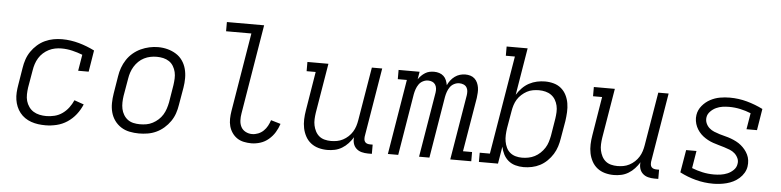

<svg xmlns="http://www.w3.org/2000/svg" viewBox="-45 -964 4890 1202"><g transform="rotate(5 2400.0 -363.5)"><path d="M264 8Q240 8 217.5 5Q195 2 173.5 -5.5Q152 -13 134 -25.5Q116 -38 102.5 -55Q89 -72 80.5 -92.5Q72 -113 68.5 -135.5Q65 -158 66.5 -181.5Q68 -205 72 -228L90 -338Q94 -365 103 -391.5Q112 -418 128 -441.5Q144 -465 166 -484.5Q188 -504 214 -516Q240 -528 267 -533Q294 -538 321 -538Q349 -538 376 -534Q403 -530 428 -523Q453 -516 477.5 -506.5Q502 -497 526 -485L504 -350H438L455 -452Q424 -464 390.5 -472Q357 -480 322 -480Q322 -480 322 -480Q322 -480 322 -480Q302 -480 282 -476Q262 -472 243 -462.5Q224 -453 208 -438.5Q192 -424 181 -406Q170 -388 163.5 -368Q157 -348 154 -328L135 -218Q132 -197 131.5 -175Q131 -153 136.5 -133.5Q142 -114 154 -97Q166 -80 183 -69.5Q200 -59 221 -54.5Q242 -50 264 -50Q289 -50 315.5 -56.5Q342 -63 364.5 -79Q387 -95 403.5 -117Q420 -139 431 -164L491 -143Q477 -109 454 -79.5Q431 -50 400 -29.5Q369 -9 333.5 -0.5Q298 8 264 8Z M851 8Q821 8 791.5 2Q762 -4 738 -19.5Q714 -35 697.5 -58Q681 -81 673.5 -109Q666 -137 666.5 -167.5Q667 -198 672 -228L690 -338Q694 -365 703.5 -391.5Q713 -418 729 -442.5Q745 -467 767.5 -486Q790 -505 816 -517Q842 -529 869.5 -535Q897 -541 924 -541Q955 -541 983.5 -533.5Q1012 -526 1036.5 -511Q1061 -496 1077.5 -472.5Q1094 -449 1101.5 -421Q1109 -393 1109 -362.5Q1109 -332 1104 -302L1085 -192Q1081 -165 1072 -138.5Q1063 -112 1046.5 -88Q1030 -64 1007.5 -44.5Q985 -25 959 -13Q933 -1 905.5 3.5Q878 8 851 8ZM852 -50Q873 -50 893 -53.5Q913 -57 932 -67Q951 -77 967 -91.5Q983 -106 994 -124Q1005 -142 1011.5 -162Q1018 -182 1022 -202L1040 -312Q1043 -333 1044 -354Q1045 -375 1040.5 -394.5Q1036 -414 1025.5 -431.5Q1015 -449 998.5 -460Q982 -471 962 -475.5Q942 -480 921 -480Q901 -480 881 -476Q861 -472 842 -462.5Q823 -453 807.5 -438Q792 -423 781 -405Q770 -387 763.5 -367.5Q757 -348 754 -328L735 -218Q732 -198 731.5 -177Q731 -156 735 -136.5Q739 -117 749.5 -99.5Q760 -82 775.5 -70.5Q791 -59 811 -54.5Q831 -50 852 -50Z M1557 8Q1533 8 1509.5 3Q1486 -2 1467.5 -14.5Q1449 -27 1436 -46Q1423 -65 1417 -87Q1411 -109 1411.5 -133.5Q1412 -158 1416 -182L1498 -677H1339V-735H1573L1480 -173Q1476 -151 1477 -128.5Q1478 -106 1487.5 -88Q1497 -70 1516 -60Q1535 -50 1557 -50Q1576 -50 1595 -57.5Q1614 -65 1628.5 -79Q1643 -93 1652.5 -110.5Q1662 -128 1668 -147L1729 -129Q1720 -101 1704.5 -75.5Q1689 -50 1665.5 -30Q1642 -10 1613.5 -1Q1585 8 1557 8Z M2035 8Q2006 8 1979 0.5Q1952 -7 1931 -23.5Q1910 -40 1897 -64Q1884 -88 1878.5 -115Q1873 -142 1874 -170.5Q1875 -199 1880 -228L1920 -472H1863V-530H1995L1943 -218Q1940 -198 1939 -177.5Q1938 -157 1942 -138Q1946 -119 1955 -101.5Q1964 -84 1978.5 -72Q1993 -60 2012.5 -55Q2032 -50 2052 -50Q2052 -50 2052.5 -50Q2053 -50 2053 -50Q2072 -50 2091 -53.5Q2110 -57 2128 -66.5Q2146 -76 2161 -90Q2176 -104 2186.5 -121Q2197 -138 2203 -157Q2209 -176 2212 -195L2268 -530H2333L2261 -96Q2260 -86 2261 -77Q2262 -68 2267.5 -61.5Q2273 -55 2281.5 -52.5Q2290 -50 2299 -50H2315V8H2290Q2270 8 2250.5 3Q2231 -2 2217 -15Q2203 -28 2197.5 -47Q2192 -66 2195 -86Q2182 -65 2165 -46.5Q2148 -28 2126.5 -15Q2105 -2 2081.5 3Q2058 8 2035 8Z M2415 0 2493 -472H2436V-530H2568L2560 -482Q2568 -494 2579 -505Q2590 -516 2603 -524Q2616 -532 2630 -535Q2644 -538 2659 -538Q2676 -538 2691.5 -533Q2707 -528 2718.5 -517.5Q2730 -507 2736 -492Q2742 -477 2745 -461Q2752 -477 2763 -491.5Q2774 -506 2789 -517Q2804 -528 2821 -533Q2838 -538 2855 -538Q2872 -538 2887 -533.5Q2902 -529 2913.5 -518.5Q2925 -508 2931.5 -493.5Q2938 -479 2940.5 -463.5Q2943 -448 2942 -431Q2941 -414 2939 -398L2882 -58H2939V0H2807L2875 -409Q2877 -422 2876 -435.5Q2875 -449 2868 -459.5Q2861 -470 2848.5 -475Q2836 -480 2822 -480Q2806 -480 2790 -472Q2774 -464 2764 -449.5Q2754 -435 2748.5 -419Q2743 -403 2740 -387L2676 0H2611L2679 -409Q2681 -422 2679.5 -435.5Q2678 -449 2671 -459.5Q2664 -470 2652 -475Q2640 -480 2626 -480Q2610 -480 2594 -472Q2578 -464 2568 -449.5Q2558 -435 2552.5 -419Q2547 -403 2544 -387L2480 0Z M3268 8Q3241 8 3216 1Q3191 -6 3172 -22Q3153 -38 3141.5 -60.5Q3130 -83 3125 -108L3107 0H2987V-58H3051L3154 -677H3097V-735H3229L3180 -439Q3194 -462 3213.5 -482Q3233 -502 3256.5 -514.5Q3280 -527 3305.5 -532.5Q3331 -538 3356 -538Q3385 -538 3411.5 -530.5Q3438 -523 3458 -506Q3478 -489 3490 -465Q3502 -441 3506.5 -414Q3511 -387 3509.5 -358.5Q3508 -330 3504 -302L3485 -192Q3481 -166 3473 -140.5Q3465 -115 3450.5 -91.5Q3436 -68 3415.5 -48Q3395 -28 3371 -15.5Q3347 -3 3320.5 2.5Q3294 8 3268 8ZM3253 -50Q3273 -50 3293.5 -54Q3314 -58 3332.5 -67.5Q3351 -77 3367 -92Q3383 -107 3394.5 -125Q3406 -143 3412 -162.5Q3418 -182 3422 -202L3440 -312Q3443 -332 3444 -353Q3445 -374 3440.5 -393.5Q3436 -413 3426 -430Q3416 -447 3400 -458.5Q3384 -470 3364 -475Q3344 -480 3323 -480Q3323 -480 3323 -480Q3323 -480 3323 -480Q3304 -480 3284.5 -476.5Q3265 -473 3247.5 -463.5Q3230 -454 3214.5 -440Q3199 -426 3188.5 -409Q3178 -392 3172 -373Q3166 -354 3163 -335L3144 -225Q3141 -204 3140 -183Q3139 -162 3142.5 -142Q3146 -122 3154.5 -104Q3163 -86 3178 -73.5Q3193 -61 3212.5 -55.5Q3232 -50 3253 -50Z M3835 8Q3806 8 3779 0.5Q3752 -7 3731 -23.5Q3710 -40 3697 -64Q3684 -88 3678.5 -115Q3673 -142 3674 -170.5Q3675 -199 3680 -228L3720 -472H3663V-530H3795L3743 -218Q3740 -198 3739 -177.5Q3738 -157 3742 -138Q3746 -119 3755 -101.5Q3764 -84 3778.5 -72Q3793 -60 3812.5 -55Q3832 -50 3852 -50Q3852 -50 3852.5 -50Q3853 -50 3853 -50Q3872 -50 3891 -53.5Q3910 -57 3928 -66.5Q3946 -76 3961 -90Q3976 -104 3986.5 -121Q3997 -138 4003 -157Q4009 -176 4012 -195L4068 -530H4133L4061 -96Q4060 -86 4061 -77Q4062 -68 4067.5 -61.5Q4073 -55 4081.5 -52.5Q4090 -50 4099 -50H4115V8H4090Q4070 8 4050.5 3Q4031 -2 4017 -15Q4003 -28 3997.5 -47Q3992 -66 3995 -86Q3982 -65 3965 -46.5Q3948 -28 3926.5 -15Q3905 -2 3881.5 3Q3858 8 3835 8Z M4459 8Q4403 8 4350 -6Q4297 -20 4249 -45L4273 -187H4338L4320 -78Q4353 -65 4387.5 -57.5Q4422 -50 4459 -50Q4480 -50 4501.5 -53Q4523 -56 4543.5 -64.5Q4564 -73 4581 -89.5Q4598 -106 4601 -128Q4605 -147 4597 -164.5Q4589 -182 4575.5 -194Q4562 -206 4544.5 -213Q4527 -220 4509 -225.5Q4491 -231 4473 -236Q4455 -241 4437.5 -247Q4420 -253 4403.5 -262Q4387 -271 4373 -282Q4359 -293 4347.5 -307.5Q4336 -322 4328.5 -338.5Q4321 -355 4318 -374Q4315 -393 4318 -412Q4323 -444 4344.5 -470Q4366 -496 4395 -511.5Q4424 -527 4455 -532.5Q4486 -538 4517 -538Q4573 -538 4625.5 -523.5Q4678 -509 4726 -485L4704 -350H4638L4655 -452Q4623 -465 4588.5 -472.5Q4554 -480 4518 -480Q4497 -480 4476.5 -477Q4456 -474 4436.5 -465Q4417 -456 4401 -439.5Q4385 -423 4382 -403Q4379 -383 4386.5 -365.5Q4394 -348 4407.5 -336Q4421 -324 4438 -317Q4455 -310 4473 -304.5Q4491 -299 4509.5 -294.5Q4528 -290 4545.5 -283.5Q4563 -277 4579.5 -268.5Q4596 -260 4610 -248.5Q4624 -237 4635.5 -223Q4647 -209 4655 -192.5Q4663 -176 4665.5 -157Q4668 -138 4665 -118Q4662 -97 4650.5 -77.5Q4639 -58 4622 -43Q4605 -28 4585 -18Q4565 -8 4543.5 -2.5Q4522 3 4501 5.5Q4480 8 4459 8Z"/></g></svg>

Font: Iosevka Curly Slab LtEx
Style: Italic
Weight: 300
Width: 7
Italic angle: -9°
Monospace: yes
Designer: Belleve Invis
Foundry: Belleve Invis
Version: Version 11.1.0; ttfautohint (v1.8.3)